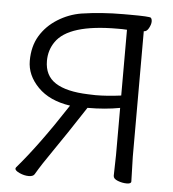

<svg xmlns="http://www.w3.org/2000/svg" viewBox="-52 -757 737 820"><g transform="rotate(5 316.5 -347.0)"><path d="M355 -354Q405 -354 465 -362V-644Q455 -645 445 -645H424Q216 -645 161 -564Q136 -528 136 -482Q136 -419 183 -388.5Q230 -358 324 -355ZM463 -18 465 -107V-309Q402 -297 326 -297Q243 -170 197 -104Q151 -38 126 5Q120 15 101 15Q82 15 62 6Q42 -3 42 -12Q42 -13 44 -17Q135 -122 251 -300Q162 -313 112.5 -363.5Q63 -414 63 -476Q63 -538 90 -583Q117 -628 164 -657.5Q211 -687 265 -696Q351 -709 444 -709H472Q557 -709 562 -704Q567 -699 567 -687.5Q567 -676 558.5 -660Q550 -644 538 -644H537V-106L540 0Q540 10 521 10Q502 10 482.5 2.5Q463 -5 463 -18Z"/></g></svg>

Font: LXGW WenKai Lite
Style: Regular
Weight: 400
Designer: LXGW / Fontworks Inc.
Foundry: LXGW / Fontworks Inc.
Version: Version 1.511; March 25, 2025